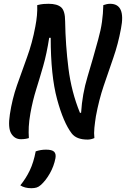

<svg xmlns="http://www.w3.org/2000/svg" viewBox="-20 -727 663 1011"><path d="M132 0Q114 6 90 6Q57 6 39 -24Q21 -54 32 -125Q44 -205 69.5 -278Q95 -351 122.5 -426Q150 -501 166 -587Q178 -648 176 -700Q196 -705 209 -706Q222 -707 236 -707Q281 -707 302 -688.5Q323 -670 323 -614Q325 -490 340.5 -366.5Q356 -243 401 -133H407Q413 -231 441 -323.5Q469 -416 497 -519Q511 -569 517 -612Q523 -655 524 -700Q543 -707 560 -707Q643 -707 617 -576Q602 -495 576.5 -422Q551 -349 526 -275Q501 -201 485 -115Q480 -83 477 -54Q474 -25 477 0Q459 8 441 8Q383 8 358 -24Q314 -81 280.5 -205Q247 -329 247 -528H239Q226 -444 207.5 -379.5Q189 -315 170.5 -256Q152 -197 140 -130Q133 -90 131.5 -59.5Q130 -29 132 0ZM168 70Q194 61 222 61Q254 61 265 72Q276 83 272 106Q264 148 242.5 186Q221 224 195 247Q184 257 172.5 260.5Q161 264 145 264Q110 264 87 249Q117 212 137 170Q157 128 168 70Z"/></svg>

Font: Recursive Mn Csl St Med
Style: Italic
Weight: 500
Italic angle: -15°
Monospace: yes
Version: Version 1.079;hotconv 1.0.112;makeotfexe 2.5.65598; ttfautoh